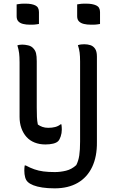

<svg xmlns="http://www.w3.org/2000/svg" viewBox="-20 -780 640 1050"><path d="M193 -649Q187 -648 180.5 -647Q174 -646 168 -645.5Q162 -645 156 -645Q150 -645 143 -645Q123 -645 106.5 -649Q90 -653 80.5 -663Q71 -673 71 -691V-756Q77 -757 83.5 -758Q90 -759 96 -759.5Q102 -760 108.5 -760Q115 -760 121 -760Q153 -760 173 -750.5Q193 -741 193 -714ZM527 -649Q522 -648 515.5 -647Q509 -646 502.5 -645.5Q496 -645 490 -645Q484 -645 477 -645Q456 -645 439 -649Q422 -653 412 -663Q402 -673 402 -691V-756Q408 -757 414.5 -758Q421 -759 427 -759.5Q433 -760 439.5 -760Q446 -760 452 -760Q485 -760 506 -750.5Q527 -741 527 -714ZM102 -536Q116 -536 133.5 -532Q151 -528 161 -517Q173 -505 177 -489Q181 -473 181 -445Q181 -413 181 -381.5Q181 -350 181 -318Q181 -286 181 -254.5Q181 -223 181 -192Q181 -162 182 -140Q183 -118 187 -99Q198 -91 212 -86Q226 -81 244 -81Q265 -81 282 -85.5Q299 -90 311 -100H316Q317 -92 317.5 -85Q318 -78 318 -71Q318 -52 312 -34Q306 -16 298 -8Q289 1 270.5 5.5Q252 10 228 10Q196 10 169.5 -0.5Q143 -11 125 -31Q107 -51 97 -79Q87 -107 87 -141Q87 -191 87 -240.5Q87 -290 87 -339Q87 -388 87 -438Q87 -470 84.5 -489.5Q82 -509 75 -532Q80 -534 84.5 -534.5Q89 -535 93.5 -535.5Q98 -536 102 -536ZM441 -538Q459 -538 474.5 -533Q490 -528 500 -513.5Q510 -499 510 -471Q510 -413 510 -354.5Q510 -296 510 -237.5Q510 -179 510 -120.5Q510 -62 510 -3Q511 76 484 133Q457 190 405 220Q353 250 279 250Q241 250 211.5 245.5Q182 241 162 233Q142 225 132 215Q122 206 117.5 189.5Q113 173 113 153Q113 146 113.5 138.5Q114 131 115 125H121Q145 138 168 146Q191 154 217.5 157.5Q244 161 280 161Q310 161 341 153.5Q372 146 397 123Q409 100 413.5 70Q418 40 418 -6Q418 -79 418 -152Q418 -225 418 -297.5Q418 -370 418 -443Q418 -473 415.5 -492.5Q413 -512 406 -533Q415 -536 423.5 -537Q432 -538 441 -538Z"/></svg>

Font: Recursive Monospace Casual
Style: Regular
Weight: 400
Version: Version 1.047